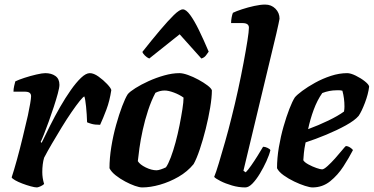

<svg xmlns="http://www.w3.org/2000/svg" viewBox="-20 -820 1635 840"><path d="M142 0Q132 0 114 -5Q96 -10 77.5 -17Q59 -24 46 -31.5Q33 -39 31 -44Q41 -74 54 -121Q67 -168 79.5 -220Q92 -272 102 -315Q108 -343 112 -366.5Q116 -390 116 -399Q116 -409 109.5 -414Q103 -419 87 -419H39Q39 -431 42 -444Q45 -457 47 -464Q61 -471 87 -479.5Q113 -488 139 -494Q165 -500 178 -500Q205 -500 222.5 -487.5Q240 -475 240 -449Q240 -437 233 -411Q226 -385 215.5 -353Q205 -321 193.5 -289Q182 -257 172.5 -233Q163 -209 158 -199L162 -195Q179 -230 199.5 -271Q220 -312 243 -352Q266 -392 289.5 -425.5Q313 -459 334.5 -479.5Q356 -500 373 -500Q390 -500 411 -485Q432 -470 448.5 -452.5Q465 -435 467 -426Q460 -379 445.5 -340.5Q431 -302 418 -274Q395 -274 381 -278Q367 -282 361 -285Q360 -320 356.5 -354Q353 -388 349 -398Q344 -397 329 -378.5Q314 -360 293 -329.5Q272 -299 250 -263Q228 -227 207.5 -192Q187 -157 173 -130Q169 -117 167 -100.5Q165 -84 165 -67Q165 -41 173 -15Q168 -10 158.5 -5.5Q149 -1 142 0Z M602 0Q590 0 570 -7Q550 -14 527.5 -26Q505 -38 486 -53Q467 -68 459 -84Q459 -128 467 -177.5Q475 -227 488 -273.5Q501 -320 514.5 -355.5Q528 -391 539 -408Q548 -419 572.5 -434.5Q597 -450 630 -465Q663 -480 698.5 -490Q734 -500 765 -500Q780 -500 802.5 -492Q825 -484 848 -471.5Q871 -459 887.5 -446.5Q904 -434 907 -425Q907 -394 899.5 -349Q892 -304 880 -256Q868 -208 854 -166.5Q840 -125 827 -102Q800 -69 761 -46.5Q722 -24 680 -12Q638 0 602 0ZM665 -75Q672 -75 684 -79Q696 -83 706 -88Q716 -102 727 -131Q738 -160 748 -197Q758 -234 765.5 -272Q773 -310 778 -342Q783 -374 783 -393Q765 -406 741 -415Q717 -424 700 -424Q680 -424 660 -414Q642 -380 628 -337.5Q614 -295 604.5 -251.5Q595 -208 590 -172Q585 -136 583 -115Q592 -100 617.5 -87.5Q643 -75 665 -75ZM633 -564Q623 -568 614 -577Q605 -586 603 -593Q644 -645 679.5 -687Q715 -729 740.5 -754Q766 -779 780 -779Q794 -779 812 -754.5Q830 -730 850.5 -688Q871 -646 893 -594Q888 -587 881 -577.5Q874 -568 861 -564L766 -670Z M1053 0Q1024 0 995 -8.5Q966 -17 944.5 -28Q923 -39 917 -46Q925 -65 937.5 -106.5Q950 -148 965 -200.5Q980 -253 993 -306Q1008 -365 1021.5 -427Q1035 -489 1045.5 -545Q1056 -601 1062.5 -642Q1069 -683 1069 -699Q1069 -719 1041 -719H991Q991 -731 993.5 -744Q996 -757 999 -764Q1013 -771 1039 -779.5Q1065 -788 1092.5 -794Q1120 -800 1140 -800Q1167 -800 1185 -782Q1203 -764 1203 -738Q1203 -735 1198.5 -715.5Q1194 -696 1189 -673L1045 -73L1055 -66Q1065 -76 1079 -96Q1093 -116 1107 -138.5Q1121 -161 1131 -178Q1140 -178 1150.5 -173Q1161 -168 1163 -163Q1158 -142 1145.5 -114.5Q1133 -87 1117 -60.5Q1101 -34 1084.5 -17Q1068 0 1053 0Z M1347 0Q1336 0 1314 -7Q1292 -14 1267 -26Q1242 -38 1221 -53Q1200 -68 1192 -84Q1192 -128 1200 -175.5Q1208 -223 1220.5 -266.5Q1233 -310 1246 -343.5Q1259 -377 1270 -394Q1279 -405 1302.5 -422.5Q1326 -440 1358.5 -458Q1391 -476 1427.5 -488Q1464 -500 1499 -500Q1514 -500 1536.5 -489Q1559 -478 1576.5 -464Q1594 -450 1595 -441Q1591 -408 1576.5 -370Q1562 -332 1549 -313Q1532 -293 1493 -271.5Q1454 -250 1407 -230.5Q1360 -211 1317 -197Q1311 -168 1309.5 -150.5Q1308 -133 1307 -119Q1312 -110 1329.5 -100.5Q1347 -91 1364.5 -85Q1382 -79 1389 -79Q1397 -79 1413 -93.5Q1429 -108 1446 -127Q1463 -146 1476 -162Q1489 -178 1493 -181Q1502 -181 1512 -174.5Q1522 -168 1524 -163Q1507 -130 1482.5 -92Q1458 -54 1424.5 -27Q1391 0 1347 0ZM1328 -255Q1374 -272 1416.5 -292.5Q1459 -313 1485 -332Q1486 -337 1486.5 -343Q1487 -349 1487 -354Q1487 -390 1478 -423Q1471 -425 1465 -425Q1459 -425 1453 -425Q1421 -425 1390 -413Q1368 -382 1352.5 -340Q1337 -298 1328 -255Z"/></svg>

Font: Texturina 72pt 72pt ExtraBold
Style: Italic
Weight: 800
Italic angle: -11°
Designer: Guillermo Torres Carreño
Foundry: Omnibus-Type
Version: Version 1.002; ttfautohint (v1.8.3)